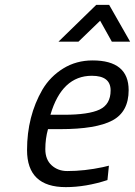

<svg xmlns="http://www.w3.org/2000/svg" viewBox="-20 -758 554 788"><path d="M220 -587 375 -738H428L514 -587H439L391 -673L302 -587ZM256 -56Q327 -56 402 -72L427 -78L421 -19Q332 10 250 10Q91 10 91 -142Q91 -281 154 -390Q186 -444 239.5 -477Q293 -510 360 -510Q508 -510 508 -388Q508 -299 441 -263.5Q374 -228 228 -228H177Q166 -189 166 -146Q166 -103 192 -79.5Q218 -56 256 -56ZM242 -287Q344 -287 389 -308.5Q434 -330 434 -387Q434 -447 357 -447Q234 -447 187 -287Z"/></svg>

Font: TitilliumWebItalic
Style: Italic
Weight: 400
Italic angle: -13°
Version: Version 1.001;PS 57.000;hotconv 1.0.70;makeotf.lib2.5.55311